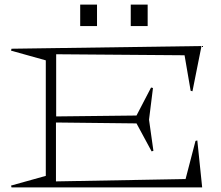

<svg xmlns="http://www.w3.org/2000/svg" viewBox="-20 -811 955 831"><path d="M27.8 -7.8 178.2 -49.8V-549.8L27.8 -591.8L29.8 -600.1L852.1 -611.8L813 -416L805.2 -418L778.8 -571.8L223.1 -576.2V-307.1L570.8 -311L633.8 -432.1L642.1 -430.2L625 -293L644 -158.2L636.2 -155.8L570.8 -276.9L222.2 -280.8V-25.9L783.2 -36.1L826.2 -201.2L834 -203.1L855 0H29.8ZM327.1 -698.2V-791H399.9V-698.2ZM545.9 -698.2V-791H619.1V-698.2Z"/></svg>

Font: Halibut Exp Thin
Style: Regular
Weight: 250
Width: 7
Designer: Matteo Maggi
Foundry: Collletttivo
Version: Version 3.080 | FøM Fix